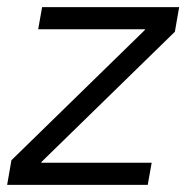

<svg xmlns="http://www.w3.org/2000/svg" viewBox="-24 -518 522 538"><path d="M8 -69 382 -434V-436H83L94 -498H478L466 -429L92 -64V-62H401L390 0H-4Z"/></svg>

Font: Chakra Petch
Style: Italic
Weight: 400
Italic angle: -10°
Designer: Katatrad Aksorn Co.,Ltd.
Foundry: Cadson Demak Co.,Ltd.
Version: Version 1.000; ttfautohint (v1.6)